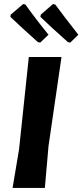

<svg xmlns="http://www.w3.org/2000/svg" viewBox="-20 -926 406 946"><path d="M326 -716 314 -719Q224 -799 179 -843L181 -854L241 -906L252 -904Q296 -844 366 -755ZM178 -716 166 -719Q91 -786 31 -843L33 -854L94 -906L105 -904Q157 -831 219 -755ZM283 -645 219 -206 201 0H42L74 -191L122 -645Z"/></svg>

Font: Alegreya Sans SC ExtraBold
Style: Italic
Weight: 800
Italic angle: -7°
Designer: Juan Pablo del Peral
Foundry: Huerta Tipografica
Version: Version 2.007